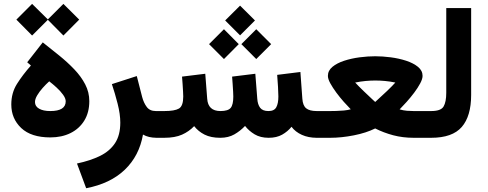

<svg xmlns="http://www.w3.org/2000/svg" viewBox="-20 -727 2573 1013"><path d="M143.1 -381.3 123.5 -398.4 205.6 -503.4Q249.5 -468.8 293 -433.6Q336.4 -398.4 372.3 -360.8Q408.2 -323.2 429.7 -281.7Q451.2 -240.2 451.2 -193.4Q451.2 -133.8 424.8 -90.8Q398.4 -47.9 352.1 -24.9Q305.7 -2 245.6 -2Q144.5 -2 92 -51.5Q39.6 -101.1 39.6 -175.8Q39.6 -236.8 69.6 -284.4Q99.6 -332 143.1 -381.3ZM326.7 -192.4Q326.7 -208 312.7 -227.3Q298.8 -246.6 278.6 -265.1Q258.3 -283.7 239.7 -297.9Q222.7 -282.7 205.3 -263.2Q188 -243.7 176.3 -224.1Q164.6 -204.6 164.6 -188.5Q164.6 -166 186.3 -153.6Q208 -141.1 245.1 -141.1Q326.7 -141.1 326.7 -192.4ZM149.4 -706.5 232.4 -624.5 314.5 -706.5 397.9 -623.5 314.5 -539.6 232.4 -622.6 149.4 -539.6 66.4 -623.5Z M807.6 0Q763.2 0 734.4 -17.1Q714.8 95.2 638.4 168.5Q562 241.7 434.6 266.1L386.2 135.7Q457 120.6 508.1 95.5Q559.1 70.3 586.9 28.3Q614.7 -13.7 614.7 -80.1Q614.7 -124.5 600.6 -179.9Q586.4 -235.4 570.3 -283.2L701.7 -325.7L730 -215.3Q738.3 -184.1 754.4 -162.6Q770.5 -141.1 802.2 -141.1H821.3V0Z M1246.6 -697.3 1325.2 -619.1 1246.6 -540.5 1168 -619.1ZM1332 -572.8 1410.6 -494.1 1332 -415.5 1253.4 -494.1ZM1161.6 -572.8 1239.7 -494.1 1161.6 -415.5 1083 -494.1ZM1397.5 0Q1354 0 1323.7 -18.1Q1293.5 -36.1 1272.9 -62.5Q1248 -36.1 1216.6 -18.1Q1185.1 0 1142.1 0Q1092.8 0 1059.3 -16.8Q1025.9 -33.7 1004.4 -61.5Q977.5 -33.2 940.4 -16.6Q903.3 0 846.7 0H801.8V-141.1H847.7Q901.4 -141.1 924.1 -154.3Q946.8 -167.5 946.8 -217.8Q946.8 -225.6 945.8 -243.7Q944.8 -261.7 943.4 -283.4Q941.9 -305.2 940.4 -322.8L1063 -337.9L1073.2 -206.1Q1077.6 -141.1 1143.1 -141.1Q1183.6 -141.1 1197.3 -158Q1210.9 -174.8 1210.9 -217.8Q1210.9 -224.6 1210 -242.9Q1209 -261.2 1207.5 -283.2Q1206.1 -305.2 1204.6 -322.8L1327.1 -337.9L1337.4 -206.1Q1339.4 -175.8 1352.5 -158.4Q1365.7 -141.1 1396.5 -141.1Q1426.8 -141.1 1437.7 -161.1Q1448.7 -181.2 1448.7 -217.8Q1448.7 -235.4 1446.8 -268.6Q1444.8 -301.8 1442.4 -332L1564.9 -347.2L1575.2 -206.1Q1577.6 -169.9 1595.5 -155.5Q1613.3 -141.1 1650.9 -141.1H1665.5V0H1651.9Q1606.9 0 1572.5 -15.6Q1538.1 -31.2 1518.1 -58.1Q1498 -33.2 1468.8 -16.6Q1439.5 0 1397.5 0Z M1959.5 -430.2Q1998 -430.2 2041.5 -424.6Q2085 -418.9 2123 -406.5Q2161.1 -394 2185.3 -374.3Q2209.5 -354.5 2209.5 -326.7Q2209.5 -310.5 2197 -287.1Q2184.6 -263.7 2165.3 -238Q2146 -212.4 2125.2 -189.2Q2104.5 -166 2088.4 -149.9Q2108.4 -144 2127 -142.6Q2145.5 -141.1 2161.6 -141.1H2237.8V0H2162.1Q2105 0 2054.4 -13.4Q2003.9 -26.9 1959.5 -49.3Q1912.6 -25.9 1846.9 -12.9Q1781.2 0 1723.1 0H1646V-141.1H1723.6Q1734.9 -141.1 1754.2 -141.6Q1773.4 -142.1 1794.4 -144Q1815.4 -146 1830.6 -150.4Q1814.5 -166.5 1793.9 -189.7Q1773.4 -212.9 1754.4 -238.5Q1735.4 -264.2 1722.7 -287.4Q1710 -310.5 1710 -326.7Q1710 -354.5 1733.9 -374.3Q1757.8 -394 1795.9 -406.5Q1834 -418.9 1877.4 -424.6Q1920.9 -430.2 1959.5 -430.2ZM1960 -302.2Q1936 -302.2 1909.4 -299.8Q1882.8 -297.4 1854 -291.5Q1874.5 -269.5 1899.2 -245.8Q1923.8 -222.2 1941.7 -205.6Q1959.5 -189 1959.5 -189Q1959.5 -189 1977.5 -205.6Q1995.6 -222.2 2020.8 -245.8Q2045.9 -269.5 2065.9 -291.5Q2037.6 -297.4 2011 -299.8Q1984.4 -302.2 1960 -302.2Z M2218.3 -141.1H2255.4Q2306.2 -141.1 2320.3 -165Q2334.5 -189 2334.5 -237.8V-684.6H2465.8V-226.1Q2465.8 -114.3 2416.3 -57.1Q2366.7 0 2254.9 0H2218.3Z"/></svg>

Font: Vazirmatn UI FD ExtraBold
Style: Regular
Weight: 800
Designer: Saber Rastikerdar
Foundry: Saber Rastikerdar
Version: Version 33.003